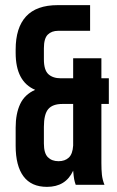

<svg xmlns="http://www.w3.org/2000/svg" viewBox="-20 -720 454 748"><path d="M41 -223Q41 -277 58.5 -314.5Q76 -352 117 -370Q41 -402 41 -514V-527Q41 -612 81.5 -656Q122 -700 205 -700H331V-600H207Q181 -600 166 -585Q151 -570 151 -532V-489Q151 -447 168.5 -431Q186 -415 217 -415H265V-493H375V-415H404V-315H375V-85Q375 -59 377 -39.5Q379 -20 387 0H275Q271 -11 269 -21.5Q267 -32 265 -55Q236 8 163 8Q102 8 71.5 -33Q41 -74 41 -152ZM151 -161Q151 -123 166.5 -107.5Q182 -92 208 -92Q233 -92 248 -106Q263 -120 265 -153V-315H223Q185 -315 168 -295Q151 -275 151 -226Z"/></svg>

Font: BebasNeueW03-Regular
Style: Regular
Weight: 400
Designer: Ryoichi Tsunekawa
Foundry: Ryoichi Tsunekawa
Version: Version 1.30